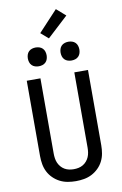

<svg xmlns="http://www.w3.org/2000/svg" viewBox="-122 -1254 845 1328"><g transform="rotate(-10 300.0 -590.0)"><path d="M300 8Q271 8 242.5 3Q214 -2 188.5 -15Q163 -28 142 -48.5Q121 -69 108 -94.5Q95 -120 90 -148.5Q85 -177 85 -206V-735H181V-206Q181 -190 183.5 -173Q186 -156 192.5 -141Q199 -126 210 -113Q221 -100 235.5 -91.5Q250 -83 266.5 -79.5Q283 -76 300 -76Q317 -76 333.5 -79.5Q350 -83 364.5 -91.5Q379 -100 390 -113Q401 -126 407.5 -141Q414 -156 416.5 -173Q419 -190 419 -206V-735H515V-206Q515 -177 510 -148.5Q505 -120 492 -94.5Q479 -69 458 -48.5Q437 -28 411.5 -15Q386 -2 357.5 3Q329 8 300 8ZM415 -819Q402 -819 389 -823Q376 -827 366.5 -836.5Q357 -846 353 -859Q349 -872 349 -885Q349 -898 353 -911Q357 -924 366.5 -933.5Q376 -943 389 -947Q402 -951 415 -951Q428 -951 441 -947Q454 -943 463.5 -933.5Q473 -924 477 -911Q481 -898 481 -885Q481 -872 477 -859Q473 -846 463.5 -836.5Q454 -827 441 -823Q428 -819 415 -819ZM185 -819Q172 -819 159 -823Q146 -827 136.5 -836.5Q127 -846 123 -859Q119 -872 119 -885Q119 -898 123 -911Q127 -924 136.5 -933.5Q146 -943 159 -947Q172 -951 185 -951Q198 -951 211 -947Q224 -943 233.5 -933.5Q243 -924 247 -911Q251 -898 251 -885Q251 -872 247 -859Q243 -846 233.5 -836.5Q224 -827 211 -823Q198 -819 185 -819ZM287 -997 234 -1043 369 -1188 433 -1132Z"/></g></svg>

Font: Iosevka Fixed Medium Extended
Style: Regular
Weight: 500
Width: 7
Monospace: yes
Designer: Belleve Invis
Foundry: Belleve Invis
Version: Version 24.1.1; ttfautohint (v1.8.4)